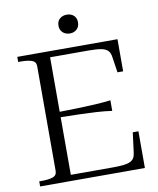

<svg xmlns="http://www.w3.org/2000/svg" viewBox="-95 -962 855 1036"><g transform="rotate(-10 332.5 -444.0)"><path d="M614 -201V0H40V-28H56Q91 -28 114 -35.5Q137 -43 137 -68V-642Q137 -667 114 -674.5Q91 -682 56 -682H40V-710H589V-534H558L545 -620Q542 -643 530 -655.5Q518 -668 492.5 -672.5Q467 -677 423 -677H214V-33H441Q477 -33 500.5 -35.5Q524 -38 538.5 -44.5Q553 -51 560 -62.5Q567 -74 569 -92L583 -201ZM197 -378Q261 -379 312.5 -380.5Q364 -382 408 -384.5Q452 -387 494 -392V-334Q452 -340 408 -342.5Q364 -345 313 -346.5Q262 -348 197 -349ZM342 -785Q319 -785 303.5 -799Q288 -813 288 -837Q288 -861 303.5 -874.5Q319 -888 342 -888Q365 -888 380 -874.5Q395 -861 395 -837Q395 -813 380 -799Q365 -785 342 -785Z"/></g></svg>

Font: Roboto Serif 120pt Expanded Light
Style: Regular
Weight: 300
Width: 7
Designer: Greg Gazdowicz
Foundry: Commercial Type
Version: Version 1.008